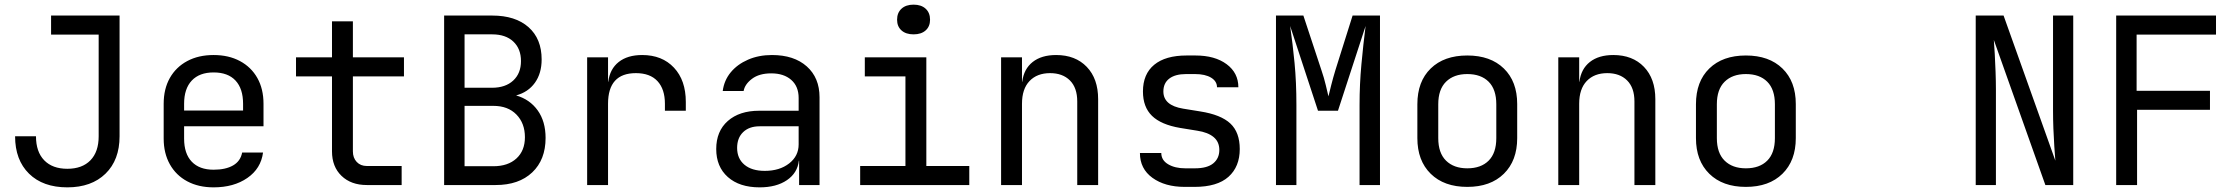

<svg xmlns="http://www.w3.org/2000/svg" viewBox="-20 -797 9640 827"><path d="M270 10Q165 10 105 -49Q45 -108 45 -210H135Q135 -143 170.5 -106.5Q206 -70 270 -70Q334 -70 369.5 -106.5Q405 -143 405 -210V-648H200V-730H495V-210Q495 -108 434.5 -49Q374 10 270 10Z M900 10Q835 10 786.5 -16Q738 -42 711.5 -89.5Q685 -137 685 -200V-350Q685 -414 711.5 -461Q738 -508 786.5 -534Q835 -560 900 -560Q965 -560 1013.5 -534Q1062 -508 1088.5 -461Q1115 -414 1115 -350V-253H773V-200Q773 -135 806 -100.5Q839 -66 900 -66Q952 -66 984 -84.5Q1016 -103 1023 -140H1113Q1104 -71 1045.5 -30.5Q987 10 900 10ZM773 -321H1027V-350Q1027 -415 994.5 -450Q962 -485 900 -485Q839 -485 806 -450Q773 -415 773 -350Z M1560 0Q1492 0 1451 -39.5Q1410 -79 1410 -145V-468H1255V-550H1410V-705H1500V-550H1720V-468H1500V-145Q1500 -117 1516.5 -99.5Q1533 -82 1560 -82H1710V0Z M1893 0V-730H2100Q2200 -730 2256.5 -680Q2313 -630 2313 -541Q2313 -481 2284 -440.5Q2255 -400 2203 -386Q2262 -369 2296 -321.5Q2330 -274 2330 -203Q2330 -109 2272.5 -54.5Q2215 0 2115 0ZM1981 -419H2099Q2157 -419 2190.5 -450Q2224 -481 2224 -534Q2224 -587 2191 -618Q2158 -649 2100 -649H1981ZM1981 -81H2105Q2168 -81 2204.5 -114.5Q2241 -148 2241 -206Q2241 -266 2204.5 -303.5Q2168 -341 2105 -341H1981Z M2509 0V-550H2599V-445H2600Q2607 -500 2645 -530Q2683 -560 2746 -560Q2832 -560 2883 -505.5Q2934 -451 2934 -358V-320H2844V-350Q2844 -413 2812 -447.5Q2780 -482 2719 -482Q2599 -482 2599 -350V0Z M3252 10Q3165 10 3115 -34.5Q3065 -79 3065 -155Q3065 -232 3115 -276Q3165 -320 3250 -320H3420V-375Q3420 -425 3388 -453Q3356 -481 3302 -481Q3250 -481 3219 -457.5Q3188 -434 3183 -405H3093Q3099 -451 3127.5 -485.5Q3156 -520 3202 -540Q3248 -560 3305 -560Q3400 -560 3455 -511Q3510 -462 3510 -378V0H3422V-105H3421Q3415 -52 3369.5 -21Q3324 10 3252 10ZM3274 -61Q3338 -61 3379 -93Q3420 -125 3420 -175V-253H3252Q3207 -253 3181 -228Q3155 -203 3155 -160Q3155 -114 3186.5 -87.5Q3218 -61 3274 -61Z M3685 0V-82H3880V-468H3705V-550H3970V-82H4155V0ZM3915 -649Q3882 -649 3863 -666Q3844 -683 3844 -712Q3844 -742 3863 -759.5Q3882 -777 3915 -777Q3948 -777 3967 -759.5Q3986 -742 3986 -712Q3986 -683 3967 -666Q3948 -649 3915 -649Z M4292 0V-550H4382V-445H4383Q4390 -500 4428 -530Q4466 -560 4529 -560Q4612 -560 4661 -509Q4710 -458 4710 -370V0H4620V-360Q4620 -419 4588.5 -450.5Q4557 -482 4503 -482Q4447 -482 4414.5 -448Q4382 -414 4382 -350V0Z M5083 8Q4998 8 4944 -31Q4890 -70 4890 -138H4982Q4982 -107 5011.5 -89.5Q5041 -72 5085 -72H5127Q5180 -72 5206 -93.5Q5232 -115 5232 -151Q5232 -186 5207.5 -206.5Q5183 -227 5137 -234L5063 -246Q4981 -260 4942 -298Q4903 -336 4903 -403Q4903 -478 4951.5 -518Q5000 -558 5091 -558H5129Q5213 -558 5263.5 -520.5Q5314 -483 5314 -421H5222Q5222 -447 5196.5 -462.5Q5171 -478 5127 -478H5089Q5042 -478 5016.5 -458.5Q4991 -439 4991 -403Q4991 -343 5076 -329L5150 -317Q5239 -303 5279.5 -265Q5320 -227 5320 -155Q5320 -79 5271.5 -35.5Q5223 8 5125 8Z M5476 0V-730H5594L5672 -494Q5683 -462 5690.5 -430.5Q5698 -399 5702 -382Q5706 -399 5714 -430.5Q5722 -462 5732 -495L5806 -730H5924V0H5836V-345Q5836 -434 5844 -520Q5852 -606 5862 -685L5743 -320H5657L5537 -685Q5548 -609 5556 -526Q5564 -443 5564 -345V0Z M6300 8Q6200 8 6142.5 -48.5Q6085 -105 6085 -202V-348Q6085 -446 6142.5 -502Q6200 -558 6300 -558Q6400 -558 6457.5 -502Q6515 -446 6515 -349V-202Q6515 -105 6457.5 -48.5Q6400 8 6300 8ZM6300 -72Q6359 -72 6392 -105Q6425 -138 6425 -202V-348Q6425 -412 6392 -445Q6359 -478 6300 -478Q6242 -478 6208.5 -445Q6175 -412 6175 -348V-202Q6175 -138 6208.5 -105Q6242 -72 6300 -72Z M6692 0V-550H6782V-445H6783Q6790 -500 6828 -530Q6866 -560 6929 -560Q7012 -560 7061 -509Q7110 -458 7110 -370V0H7020V-360Q7020 -419 6988.5 -450.5Q6957 -482 6903 -482Q6847 -482 6814.5 -448Q6782 -414 6782 -350V0Z M7500 8Q7400 8 7342.5 -48.5Q7285 -105 7285 -202V-348Q7285 -446 7342.5 -502Q7400 -558 7500 -558Q7600 -558 7657.5 -502Q7715 -446 7715 -349V-202Q7715 -105 7657.5 -48.5Q7600 8 7500 8ZM7500 -72Q7559 -72 7592 -105Q7625 -138 7625 -202V-348Q7625 -412 7592 -445Q7559 -478 7500 -478Q7442 -478 7408.5 -445Q7375 -412 7375 -348V-202Q7375 -138 7408.5 -105Q7442 -72 7500 -72Z M8490 0V-730H8610L8833 -105Q8831 -130 8828.5 -166.5Q8826 -203 8824.5 -243.5Q8823 -284 8823 -320V-730H8910V0H8790L8568 -625Q8570 -601 8572 -564.5Q8574 -528 8575.5 -487.5Q8577 -447 8577 -410V0Z M9095 0V-730H9525V-648H9183V-406H9499V-324H9185V0Z"/></svg>

Font: JetBrainsMono NF
Style: Regular
Weight: 400
Designer: Philipp Nurullin, Konstantin Bulenkov
Foundry: JetBrains
Version: Version 2.251; ttfautohint (v1.8.3);Nerd Fonts 2.2.2